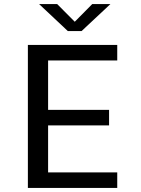

<svg xmlns="http://www.w3.org/2000/svg" viewBox="-20 -920 690 940"><path d="M116.5 0V-700H554V-624H215.5V-382H514V-306H215.5V-76H554V0ZM171.5 -900H260L346 -813.5L431.5 -900H520.5L379.5 -768H312Z"/></svg>

Font: Trispace
Style: Regular
Weight: 400
Designer: Tyler Finck
Foundry: Etcetera Type Company
Version: Version 1.210; ttfautohint (v1.8.3)